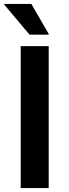

<svg xmlns="http://www.w3.org/2000/svg" viewBox="-20 -954 352 974"><path d="M85 -720H227V0H85ZM130 -778 2 -930V-934H139L227 -782V-778Z"/></svg>

Font: Kufam SemiBold
Style: Regular
Weight: 600
Designer: Wael Morcos, Artur Schmal
Foundry: Original Type
Version: Version 1.300; ttfautohint (v1.8.3)